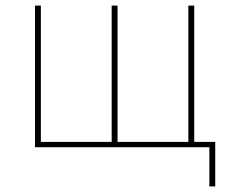

<svg xmlns="http://www.w3.org/2000/svg" viewBox="-20 -526 834 686"><path d="M728 0H105V-506H126V-19H379V-506H400V-19H653V-506H674V-19H749V140H728Z"/></svg>

Font: Plexus Sans Thin
Style: Regular
Weight: 250
Version: Version 2.001;PS 002.001;hotconv 1.0.70;makeotf.lib2.5.58329